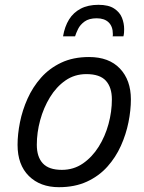

<svg xmlns="http://www.w3.org/2000/svg" viewBox="-20 -767 600 798"><path d="M225 11Q147 11 100 -35.5Q53 -82 53 -165Q53 -209 63 -259Q73 -309 94.5 -357Q116 -405 150.5 -444Q185 -483 234.5 -506.5Q284 -530 350 -530Q433 -530 478.5 -482Q524 -434 524 -354Q524 -309 514 -259Q504 -209 482.5 -161Q461 -113 426 -74Q391 -35 341 -12Q291 11 225 11ZM237 -61Q286 -61 324.5 -87.5Q363 -114 390 -157Q417 -200 431 -251.5Q445 -303 445 -354Q445 -404 420 -431.5Q395 -459 339 -459Q290 -459 252 -432.5Q214 -406 187.5 -362.5Q161 -319 147 -267.5Q133 -216 133 -165Q133 -115 158 -88Q183 -61 237 -61ZM242 -616Q249 -657 267 -686Q285 -715 315.5 -731Q346 -747 389 -747Q431 -747 454.5 -731.5Q478 -716 487 -693Q496 -670 496 -646Q496 -639 495.5 -631.5Q495 -624 493 -616H448Q449 -618 449 -620Q449 -622 449 -626Q449 -657 431.5 -674Q414 -691 382 -691Q350 -691 331.5 -677.5Q313 -664 304.5 -646.5Q296 -629 292 -616Z"/></svg>

Font: Ubuntu Sans Mono
Style: Italic
Weight: 400
Italic angle: -13.5°
Monospace: yes
Designer: Dalton Maag Ltd
Foundry: Dalton Maag Ltd
Version: Version 1.006